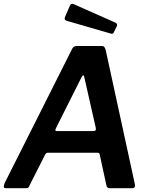

<svg xmlns="http://www.w3.org/2000/svg" viewBox="-21 -982 797 1002"><path d="M8 0Q0 0 -1 -7Q-2 -14 4 -28L356 -728Q361 -737 367.5 -739.5Q374 -742 384 -742H510Q520 -742 524.5 -735Q529 -728 531 -719L683 -20Q685 -13 682 -6.5Q679 0 671 0H550Q537 0 534 -16L499 -177Q498 -185 488 -185H229Q219 -185 214 -174L130 -8Q128 -3 124.5 -1.5Q121 0 113 0H8ZM468 -298Q482 -298 479 -314L419 -579Q418 -589 413.5 -588.5Q409 -588 404 -578L271 -313Q267 -304 268 -301Q269 -298 276 -298ZM345 -955Q348 -960 352.5 -961.5Q357 -963 362 -961L581 -864Q587 -861 589 -857Q591 -853 589 -846L573 -813Q570 -807 566 -806Q562 -805 553 -808L332 -872Q320 -875 317.5 -880Q315 -885 318 -893Z"/></svg>

Font: Libre Franklin Thin SemiBold
Style: Italic
Weight: 600
Italic angle: -8°
Version: Version 3.000